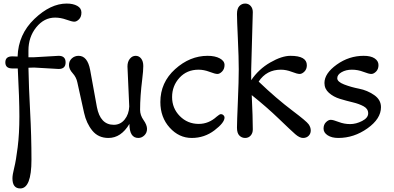

<svg xmlns="http://www.w3.org/2000/svg" viewBox="-20 -770 2215 1080"><path d="M80 -385H49Q10 -385 10 -419Q10 -453 49 -453Q69 -453 79 -452Q83 -577 173.5 -663.5Q264 -750 355 -750Q391 -750 414.5 -737Q438 -724 438 -699.5Q438 -675 424.5 -661.5Q411 -648 398 -648Q385 -648 353 -659.5Q321 -671 290 -671Q228 -671 184 -616.5Q140 -562 140 -486V-448H172L310 -456Q349 -456 349 -419Q349 -382 310 -382L172 -390Q150 -390 140 -389Q142 -279 149.5 -142Q157 -5 157 128Q157 290 94 290Q50 290 50 233Q50 213 60 173.5Q70 134 79.5 58Q89 -18 89 -116Q89 -214 80 -385Z M707 -171 697 -396Q697 -423 710.5 -439.5Q724 -456 743 -456Q762 -456 774 -440.5Q786 -425 786 -398.5Q786 -372 780 -324Q768 -228 768 -152Q768 -122 787.5 -94.5Q807 -67 807 -45Q807 -23 792 -8.5Q777 6 758 6Q708 6 708 -73Q661 6 590 6Q533 6 499.5 -35Q466 -76 453 -135L415 -307Q409 -336 388.5 -358.5Q368 -381 368 -404Q368 -427 384 -441.5Q400 -456 422 -456Q472 -456 487 -377L525 -168Q544 -68 620 -68Q657 -68 681 -97.5Q705 -127 707 -171Z M1097 -378Q1031 -378 989.5 -332.5Q948 -287 948 -224Q948 -161 991.5 -117Q1035 -73 1098 -73Q1154 -73 1199 -114Q1215 -128 1223 -128Q1231 -128 1237 -122Q1243 -116 1243 -109Q1243 -80 1186.5 -37Q1130 6 1058.5 6Q987 6 934.5 -52Q882 -110 882 -196Q882 -306 965 -381Q1048 -456 1148 -456Q1190 -456 1216.5 -441.5Q1243 -427 1243 -404.5Q1243 -382 1229.5 -368Q1216 -354 1203 -354Q1190 -354 1158.5 -366Q1127 -378 1097 -378Z M1402 -702 1393 -380V-319Q1435 -381 1500 -418.5Q1565 -456 1614 -456Q1706 -456 1706 -403Q1706 -381 1692.5 -367.5Q1679 -354 1665.5 -354Q1652 -354 1621 -366Q1590 -378 1560 -378Q1479 -378 1435 -311Q1534 -216 1627 -146Q1704 -88 1716 -71Q1728 -54 1728 -36Q1728 -18 1716 -6Q1704 6 1684.5 6Q1665 6 1640.5 -15.5Q1616 -37 1548 -102.5Q1480 -168 1396 -235Q1402 -109 1402 -42Q1402 -21 1390 -7.5Q1378 6 1359 6Q1340 6 1326.5 -7.5Q1313 -21 1313 -52Q1313 -83 1318 -199.5Q1323 -316 1323 -380Q1323 -444 1318 -552Q1313 -660 1313 -691Q1313 -722 1326.5 -736Q1340 -750 1359 -750Q1378 -750 1390 -736.5Q1402 -723 1402 -702Z M1805 -303Q1805 -357 1874 -406.5Q1943 -456 2026 -456Q2066 -456 2087.5 -441.5Q2109 -427 2109 -404Q2109 -381 2095.5 -367.5Q2082 -354 2068.5 -354Q2055 -354 2024 -366Q1993 -378 1959.5 -378Q1926 -378 1901.5 -364Q1877 -350 1877 -330Q1877 -310 1915.5 -295Q1954 -280 2000 -271Q2046 -262 2084.5 -235.5Q2123 -209 2123 -167Q2123 -102 2047 -48Q1971 6 1883 6Q1846 6 1823 -9Q1800 -24 1800 -46.5Q1800 -69 1813.5 -82.5Q1827 -96 1840.5 -96Q1854 -96 1885 -84Q1916 -72 1949.5 -72Q1983 -72 2017 -89.5Q2051 -107 2051 -132.5Q2051 -158 2025.5 -172Q2000 -186 1964 -194.5Q1928 -203 1892 -214Q1856 -225 1830.5 -247.5Q1805 -270 1805 -303Z"/></svg>

Font: Macondo
Style: Regular
Weight: 400
Version: Version 2.001